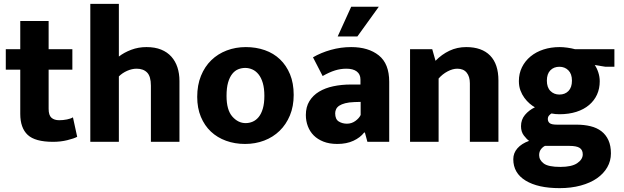

<svg xmlns="http://www.w3.org/2000/svg" viewBox="-20 -735 3232 995"><path d="M355 -374H232V-171Q232 -138 246.5 -125Q261 -112 287 -112Q307 -112 327 -116Q347 -120 358 -127L380 -26Q363 -17 328.5 -8.5Q294 0 255 0Q162 0 123.5 -36Q85 -72 85 -145V-374H10V-480H85V-626H232V-480H355Z M596 0H448V-715H596V-442Q623 -463 660 -477Q697 -491 739 -491Q783 -491 815 -478Q847 -465 868 -441.5Q889 -418 899.5 -386Q910 -354 910 -315V0H762V-291Q762 -339 742.5 -359Q723 -379 688 -379Q664 -379 639 -368Q614 -357 596 -339Z M1502 -243Q1502 -184 1482.5 -137Q1463 -90 1429 -57Q1395 -24 1349 -6.5Q1303 11 1250 11Q1197 11 1151.5 -5.5Q1106 -22 1073 -53Q1040 -84 1021 -129.5Q1002 -175 1002 -233Q1002 -294 1021.5 -342Q1041 -390 1075 -423Q1109 -456 1155 -473.5Q1201 -491 1254 -491Q1307 -491 1352.5 -475Q1398 -459 1431 -427.5Q1464 -396 1483 -350Q1502 -304 1502 -243ZM1350 -238Q1350 -277 1342 -304.5Q1334 -332 1320 -349.5Q1306 -367 1288 -375Q1270 -383 1251 -383Q1232 -383 1214.5 -376Q1197 -369 1183.5 -352Q1170 -335 1162 -307.5Q1154 -280 1154 -238Q1154 -165 1184 -131Q1214 -97 1253 -97Q1272 -97 1289.5 -104.5Q1307 -112 1320.5 -128.5Q1334 -145 1342 -172Q1350 -199 1350 -238Z M1602 -438Q1643 -462 1694.5 -476.5Q1746 -491 1800 -491Q1889 -491 1943 -448Q1997 -405 1997 -311V0H1884L1871 -48H1867Q1847 -22 1811.5 -5.5Q1776 11 1728 11Q1687 11 1656.5 -1Q1626 -13 1606 -33Q1586 -53 1575.5 -80.5Q1565 -108 1565 -139Q1565 -181 1583.5 -211Q1602 -241 1633.5 -260Q1665 -279 1707.5 -288Q1750 -297 1798 -297H1848V-323Q1848 -350 1829 -364.5Q1810 -379 1775 -379Q1745 -379 1716 -370Q1687 -361 1652 -341ZM1849 -207 1816 -206Q1788 -205 1769 -200Q1750 -195 1738.5 -187.5Q1727 -180 1722 -169.5Q1717 -159 1717 -148Q1717 -117 1735.5 -105.5Q1754 -94 1778 -94Q1802 -94 1821.5 -108Q1841 -122 1849 -139ZM1832 -546H1730L1800 -700H1943Z M2253 0H2105V-480H2220L2237 -420Q2269 -453 2309 -472Q2349 -491 2396 -491Q2477 -491 2520 -447Q2563 -403 2563 -318V0H2415V-303Q2415 -338 2398.5 -358.5Q2382 -379 2350 -379Q2326 -379 2299.5 -365Q2273 -351 2253 -328Z M2669 -315Q2669 -354 2685 -386.5Q2701 -419 2729.5 -442.5Q2758 -466 2796.5 -478.5Q2835 -491 2881 -491Q2898 -491 2920 -488Q2942 -485 2960 -480H3164V-389H3118L3062 -398Q3073 -383 3080.5 -360Q3088 -337 3088 -314Q3088 -276 3074 -245Q3060 -214 3033 -191Q3006 -168 2967 -155.5Q2928 -143 2879 -143Q2868 -143 2858 -144Q2848 -145 2838 -147Q2831 -143 2825 -136Q2819 -129 2819 -118Q2819 -105 2828.5 -97Q2838 -89 2867 -89H2968Q3007 -89 3040 -81Q3073 -73 3096.5 -55Q3120 -37 3133 -8.5Q3146 20 3146 60Q3146 99 3127 132Q3108 165 3073.5 189Q3039 213 2989.5 226.5Q2940 240 2880 240Q2768 240 2704 201Q2640 162 2640 90Q2640 58 2661.5 33.5Q2683 9 2722 -5Q2710 -13 2695 -32.5Q2680 -52 2680 -81Q2680 -115 2700.5 -139.5Q2721 -164 2752 -179Q2739 -186 2724.5 -198.5Q2710 -211 2697.5 -228Q2685 -245 2677 -266.5Q2669 -288 2669 -315ZM2804 21Q2792 27 2783 39Q2774 51 2774 69Q2774 94 2797.5 112Q2821 130 2884 130Q2943 130 2971.5 110.5Q3000 91 3000 65Q3000 42 2984 31.5Q2968 21 2930 21ZM2944 -317Q2944 -352 2925.5 -370.5Q2907 -389 2879 -389Q2850 -389 2832 -370.5Q2814 -352 2814 -317Q2814 -282 2832.5 -263.5Q2851 -245 2879 -245Q2908 -245 2926 -263.5Q2944 -282 2944 -317Z"/></svg>

Font: Mukta Mahee ExtraBold
Style: Regular
Weight: 800
Designer: Shuchita Grover, Noopur Datye, Girish Dalvi, Yashodeep Gholap
Foundry: Ek Type
Version: Version 2.538;PS 1.000;hotconv 16.6.51;makeotf.lib2.5.65220;